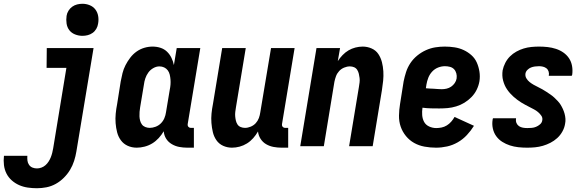

<svg xmlns="http://www.w3.org/2000/svg" viewBox="-90 -775 3110 1018"><path d="M106 223Q81 223 57 219.5Q33 216 11.5 206.5Q-10 197 -27.5 181.5Q-45 166 -55.5 145.5Q-66 125 -69 100.5Q-72 76 -69 51H55Q54 64 55.5 76.5Q57 89 64 99Q71 109 82 113.5Q93 118 106 118Q118 118 130 113.5Q142 109 151.5 100.5Q161 92 168 81Q175 70 179.5 58.5Q184 47 187 35Q190 23 192 11L262 -415H157L158 -520H406L315 28Q311 53 303 78Q295 103 281.5 125.5Q268 148 248.5 167.5Q229 187 205.5 200Q182 213 156.5 218Q131 223 106 223ZM347 -585Q327 -585 308 -592.5Q289 -600 277.5 -615Q266 -630 263 -650Q260 -670 263 -691Q265 -705 273 -718Q281 -731 293 -739.5Q305 -748 319 -751.5Q333 -755 347 -755Q367 -755 385.5 -747.5Q404 -740 415.5 -725Q427 -710 430.5 -690Q434 -670 430 -649Q428 -635 420.5 -622Q413 -609 401 -600.5Q389 -592 375 -588.5Q361 -585 347 -585Z M635 8Q609 8 587 -2Q565 -12 551 -31Q537 -50 531 -73.5Q525 -97 523 -122Q521 -147 523.5 -172.5Q526 -198 531 -223L550 -343Q554 -365 559.5 -387Q565 -409 575.5 -429.5Q586 -450 600.5 -469Q615 -488 634 -501.5Q653 -515 675 -521.5Q697 -528 719 -528Q741 -528 761 -521.5Q781 -515 795.5 -501Q810 -487 819 -468.5Q828 -450 832 -430L847 -520H972L905 -116Q904 -108 909 -102.5Q914 -97 921 -97H938V8H903Q881 8 860 4Q839 0 820.5 -11Q802 -22 791 -39.5Q780 -57 778 -79Q767 -60 751.5 -43Q736 -26 717 -14.5Q698 -3 676.5 2.5Q655 8 635 8ZM704 -97Q719 -97 735 -103Q751 -109 763 -121Q775 -133 781.5 -148.5Q788 -164 790 -179L810 -299Q813 -313 814 -326.5Q815 -340 814 -353Q813 -366 810 -379Q807 -392 799.5 -402Q792 -412 780.5 -417.5Q769 -423 755 -423Q739 -423 723 -414Q707 -405 696.5 -390.5Q686 -376 680.5 -359.5Q675 -343 673 -326L653 -206Q651 -194 650 -182Q649 -170 649.5 -158Q650 -146 653 -135Q656 -124 662.5 -115Q669 -106 680.5 -101.5Q692 -97 704 -97Z M1140 8Q1115 8 1093 -2Q1071 -12 1057.5 -31.5Q1044 -51 1038.5 -74.5Q1033 -98 1031 -123Q1029 -148 1031.5 -173Q1034 -198 1039 -223L1088 -520H1213L1161 -206Q1159 -194 1157.5 -182Q1156 -170 1157 -158.5Q1158 -147 1160.5 -136Q1163 -125 1169 -115.5Q1175 -106 1186 -101.5Q1197 -97 1209 -97Q1224 -97 1239.5 -103.5Q1255 -110 1266 -122Q1277 -134 1282.5 -149Q1288 -164 1290 -179L1347 -520H1472L1405 -116Q1404 -108 1409 -102.5Q1414 -97 1421 -97H1438V8H1403Q1381 8 1360 4Q1339 0 1321 -10.5Q1303 -21 1291.5 -39Q1280 -57 1278 -78Q1267 -59 1252.5 -42.5Q1238 -26 1219.5 -14.5Q1201 -3 1180.5 2.5Q1160 8 1140 8Z M1502 0 1588 -520H1713L1701 -451Q1712 -468 1726.5 -483Q1741 -498 1758 -508Q1775 -518 1794.5 -523Q1814 -528 1833 -528Q1858 -528 1880.5 -518Q1903 -508 1916 -488.5Q1929 -469 1935 -445.5Q1941 -422 1942.5 -397Q1944 -372 1941.5 -347Q1939 -322 1935 -297L1886 0H1761L1813 -314Q1815 -326 1816.5 -338Q1818 -350 1816.5 -361.5Q1815 -373 1812.5 -384Q1810 -395 1804 -404.5Q1798 -414 1787.5 -418.5Q1777 -423 1765 -423Q1750 -423 1734.5 -416.5Q1719 -410 1708 -398Q1697 -386 1691.5 -371Q1686 -356 1683 -341L1627 0Z M2222 8Q2191 8 2161 2.5Q2131 -3 2106 -17Q2081 -31 2062.5 -53.5Q2044 -76 2034.5 -103.5Q2025 -131 2025.5 -162Q2026 -193 2031 -223L2050 -343Q2055 -368 2063 -393Q2071 -418 2086 -440.5Q2101 -463 2122.5 -480.5Q2144 -498 2168.5 -509Q2193 -520 2218 -524Q2243 -528 2268 -528Q2295 -528 2320.5 -524Q2346 -520 2368.5 -509.5Q2391 -499 2409.5 -482.5Q2428 -466 2438 -443.5Q2448 -421 2452 -395.5Q2456 -370 2452 -344Q2448 -321 2437.5 -299.5Q2427 -278 2410 -260.5Q2393 -243 2372.5 -230.5Q2352 -218 2329 -211Q2306 -204 2284 -202Q2262 -200 2239 -200Q2217 -200 2194.5 -200.5Q2172 -201 2150 -204Q2147 -184 2148.5 -164.5Q2150 -145 2158.5 -129Q2167 -113 2185 -104.5Q2203 -96 2223 -96Q2237 -96 2251.5 -99Q2266 -102 2279 -110Q2292 -118 2302.5 -130Q2313 -142 2320 -155L2423 -108Q2407 -82 2385.5 -59Q2364 -36 2337 -20.5Q2310 -5 2280.5 1.5Q2251 8 2222 8ZM2252 -302Q2265 -302 2278 -305Q2291 -308 2302 -315.5Q2313 -323 2321 -334.5Q2329 -346 2331 -359Q2333 -373 2329.5 -386Q2326 -399 2317.5 -408Q2309 -417 2296 -420.5Q2283 -424 2269 -424Q2251 -424 2233 -417Q2215 -410 2201.5 -395.5Q2188 -381 2181 -363Q2174 -345 2171 -327L2168 -307Q2178 -306 2188.5 -305.5Q2199 -305 2209.5 -304.5Q2220 -304 2230.5 -303Q2241 -302 2252 -302Z M2705 8Q2681 8 2658 5.5Q2635 3 2613.5 -4Q2592 -11 2573 -23Q2554 -35 2541 -53Q2528 -71 2523 -94Q2518 -117 2522 -141Q2522 -142 2522.5 -144Q2523 -146 2524 -148H2646V-145Q2644 -133 2648.5 -122.5Q2653 -112 2662 -106Q2671 -100 2682.5 -98Q2694 -96 2706 -96Q2718 -96 2729.5 -97Q2741 -98 2752 -102.5Q2763 -107 2773 -115.5Q2783 -124 2785 -136Q2788 -150 2780.5 -161Q2773 -172 2763 -180.5Q2753 -189 2741.5 -195Q2730 -201 2718.5 -207Q2707 -213 2695.5 -219Q2684 -225 2673 -232Q2662 -239 2652 -246.5Q2642 -254 2632.5 -262.5Q2623 -271 2614.5 -280.5Q2606 -290 2598.5 -301Q2591 -312 2586 -323.5Q2581 -335 2577.5 -348Q2574 -361 2573.5 -374.5Q2573 -388 2575 -402Q2579 -422 2589 -441.5Q2599 -461 2614 -476Q2629 -491 2648 -501.5Q2667 -512 2687 -518Q2707 -524 2727.5 -526Q2748 -528 2768 -528Q2791 -528 2813.5 -525.5Q2836 -523 2857.5 -516Q2879 -509 2897 -496.5Q2915 -484 2927 -466Q2939 -448 2943 -425.5Q2947 -403 2944 -380Q2943 -378 2943 -376.5Q2943 -375 2941 -373H2819L2820 -375Q2822 -386 2818.5 -396.5Q2815 -407 2807 -413Q2799 -419 2789 -421.5Q2779 -424 2768 -424Q2757 -424 2746 -422.5Q2735 -421 2725 -417Q2715 -413 2706.5 -404.5Q2698 -396 2696 -385Q2694 -371 2701 -359.5Q2708 -348 2718 -340Q2728 -332 2739.5 -325.5Q2751 -319 2762.5 -313.5Q2774 -308 2785.5 -301.5Q2797 -295 2807.5 -288Q2818 -281 2829 -273.5Q2840 -266 2849 -257.5Q2858 -249 2867 -239.5Q2876 -230 2882.5 -219.5Q2889 -209 2894.5 -197Q2900 -185 2903.5 -172Q2907 -159 2908 -145.5Q2909 -132 2906 -118Q2903 -98 2892 -78Q2881 -58 2864.5 -43Q2848 -28 2828.5 -18Q2809 -8 2788.5 -2Q2768 4 2747 6Q2726 8 2705 8Z"/></svg>

Font: Iosevka Curly Extrabold
Style: Italic
Weight: 800
Italic angle: -9°
Monospace: yes
Designer: Belleve Invis
Foundry: Belleve Invis
Version: Version 22.1.2; ttfautohint (v1.8.4)